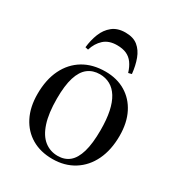

<svg xmlns="http://www.w3.org/2000/svg" viewBox="-181 -878 943 1013"><g transform="rotate(30 290.5 -371.5)"><path d="M287 14Q214 14 160.5 -17.5Q107 -49 77.5 -107Q48 -165 48 -244Q48 -332 79 -395Q110 -458 166.5 -492Q223 -526 301 -526Q371 -526 423.5 -494.5Q476 -463 505 -405.5Q534 -348 534 -269Q534 -183 503.5 -119.5Q473 -56 417 -21Q361 14 287 14ZM303 -14Q345 -14 373.5 -37.5Q402 -61 417 -112Q432 -163 432 -245Q432 -310 422 -357.5Q412 -405 392.5 -436.5Q373 -468 345 -483.5Q317 -499 282 -499Q240 -499 210 -476Q180 -453 164.5 -403.5Q149 -354 149 -274Q149 -185 168 -127Q187 -69 222 -41.5Q257 -14 303 -14ZM289 -757Q337 -757 365 -734Q393 -711 407.5 -672Q422 -633 427 -584L407 -579Q397 -612 381 -634Q365 -656 341.5 -666.5Q318 -677 284 -677Q234 -677 204.5 -650Q175 -623 162 -580L144 -584Q149 -630 164.5 -669Q180 -708 210.5 -732.5Q241 -757 289 -757Z"/></g></svg>

Font: Literata 60pt
Style: Regular
Weight: 400
Designer: Latin by Veronika Burian and Jose Scaglione. Greek by Irene Vlachou. Cyrillic by Vera Evstafieva.
Foundry: TypeTogether
Version: Version 3.002